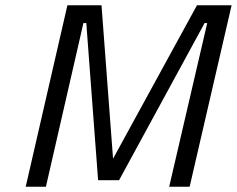

<svg xmlns="http://www.w3.org/2000/svg" viewBox="-20 -712 903 732"><path d="M237 -692H367L411 -107L731 -692H863L703 0H625L770 -624H760L434 -25H354L309 -624H298L155 0H78Z"/></svg>

Font: Cairo
Style: Italic
Weight: 400
Italic angle: -13°
Designer: Mohamed Gaber, Accademia di Belle Arti di Urbino and others
Foundry: Kief Type Foundry, Accademia di Belle Arti di Urbino and others
Version: Version 3.011